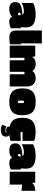

<svg xmlns="http://www.w3.org/2000/svg" viewBox="1710 -2494 991 4450"><g transform="rotate(90 2205.0 -269.5)"><path d="M616 -378 611 -255 636 -256V-29Q618 -14 574 -2Q530 10 491 10Q452 10 429 3Q406 -4 395 -12.5Q384 -21 378 -32Q369 -48 369 -59Q314 10 194 10Q29 10 29 -130Q29 -214 93 -249.5Q157 -285 317 -292Q317 -327 240 -327Q188 -327 140.5 -314Q93 -301 72 -288L50 -275V-538Q59 -545 77 -555.5Q95 -566 162 -583.5Q229 -601 309 -601Q469 -601 542.5 -547Q616 -493 616 -378ZM333 -219V-259L276 -243V-219Q276 -206 284.5 -198Q293 -190 305.5 -190Q318 -190 325.5 -198Q333 -206 333 -219Z M687 -147V-745H987V-257H1008V-11Q955 10 860.5 10Q766 10 726.5 -29Q687 -68 687 -147Z M1702 0V-317Q1702 -329 1693.5 -337.5Q1685 -346 1673 -346Q1661 -346 1653 -337.5Q1645 -329 1645 -317V0H1378V-317Q1378 -329 1369.5 -337.5Q1361 -346 1348.5 -346Q1336 -346 1328 -337.5Q1320 -329 1320 -317V0H1037V-591H1289L1299 -518Q1303 -529 1317 -545Q1331 -561 1347 -572Q1391 -601 1463 -601Q1580 -601 1626 -523Q1634 -538 1647 -552.5Q1660 -567 1698.5 -584Q1737 -601 1788 -601Q1886 -601 1935.5 -547Q1985 -493 1985 -390V0Z M2360 9H2320Q2174 9 2101.5 -63Q2029 -135 2029 -295Q2029 -455 2101.5 -528Q2174 -601 2320 -601H2360Q2506 -601 2579 -528Q2652 -455 2652 -295Q2652 -135 2579.5 -63Q2507 9 2360 9ZM2312 -303V-219Q2312 -206 2319.5 -198Q2327 -190 2339.5 -190Q2352 -190 2360.5 -198Q2369 -206 2369 -219V-303Q2369 -315 2360.5 -323.5Q2352 -332 2340 -332Q2328 -332 2320 -323.5Q2312 -315 2312 -303Z M3000 206Q2959 206 2927.5 198Q2896 190 2885 182L2873 173L2908 76Q2937 100 3000 100Q3027 100 3051 89L3047 74Q3034 83 2998 83Q2914 83 2914 24Q2914 9 2917 1Q2806 -19 2758 -92.5Q2710 -166 2710 -300Q2710 -456 2790 -528.5Q2870 -601 3030 -601Q3102 -601 3156 -591Q3210 -581 3228 -571L3246 -561V-297H3041V-253Q3059 -250 3102 -250Q3174 -250 3231 -256L3246 -257V-20Q3203 0 3109 7Q3147 30 3147 86.5Q3147 143 3109.5 174.5Q3072 206 3000 206Z M3890 -378 3885 -255 3910 -256V-29Q3892 -14 3848 -2Q3804 10 3765 10Q3726 10 3703 3Q3680 -4 3669 -12.5Q3658 -21 3652 -32Q3643 -48 3643 -59Q3588 10 3468 10Q3303 10 3303 -130Q3303 -214 3367 -249.5Q3431 -285 3591 -292Q3591 -327 3514 -327Q3462 -327 3414.5 -314Q3367 -301 3346 -288L3324 -275V-538Q3333 -545 3351 -555.5Q3369 -566 3436 -583.5Q3503 -601 3583 -601Q3743 -601 3816.5 -547Q3890 -493 3890 -378ZM3607 -219V-259L3550 -243V-219Q3550 -206 3558.5 -198Q3567 -190 3579.5 -190Q3592 -190 3599.5 -198Q3607 -206 3607 -219Z M4259 0H3961V-591H4212L4222 -518Q4224 -521 4227 -526Q4230 -531 4244 -543.5Q4258 -556 4276 -566Q4326 -591 4402 -591V-273L4259 -287Z"/></g></svg>

Font: Erica One
Style: Regular
Weight: 400
Designer: Miguel Hernandez
Foundry: Miguel Hernandez
Version: Version 1.003